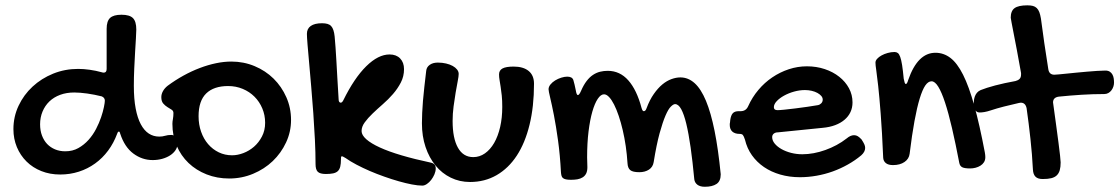

<svg xmlns="http://www.w3.org/2000/svg" viewBox="-20 -631 4238 727"><path d="M367.2 -356.9Q369.1 -356 373 -356Q383.8 -356 383.8 -370.1V-522Q383.8 -550.8 396.7 -563Q409.7 -575.2 439.9 -575.2Q470.7 -575.2 483.4 -562.5Q496.1 -549.8 496.1 -519Q496.1 -507.3 494.6 -484.6Q493.2 -461.9 491.5 -433.1Q489.7 -404.3 488.3 -371.3Q486.8 -338.4 486.8 -306.2Q486.8 -256.3 493.7 -220.2Q500.5 -184.1 513.2 -160.4Q525.9 -136.7 543.5 -125.2Q561 -113.8 583 -113.8Q595.2 -113.8 605.2 -116.9Q615.2 -120.1 628.9 -120.1Q638.7 -120.1 645.3 -110.1Q651.9 -100.1 651.9 -85.9Q651.9 -73.2 644.3 -62Q636.7 -50.8 623.8 -42.5Q610.8 -34.2 593.8 -29.5Q576.7 -24.9 558.1 -24.9Q518.1 -24.9 484.9 -49.6Q451.7 -74.2 435.1 -125Q433.6 -132.8 430.2 -132.8Q426.3 -132.8 423.8 -125Q410.6 -89.4 389.4 -60.8Q368.2 -32.2 340.1 -12Q312 8.3 278.6 19Q245.1 29.8 208 29.8Q168.9 29.8 136.5 16.8Q104 3.9 80.6 -19.3Q57.1 -42.5 43.9 -74Q30.8 -105.5 30.8 -142.1Q30.8 -189 50.3 -230.5Q69.8 -272 103.3 -303Q136.7 -334 181.2 -352.1Q225.6 -370.1 275.9 -370.1Q296.4 -370.1 319.3 -366.9Q342.3 -363.8 367.2 -356.9ZM227.1 -58.1Q254.9 -58.1 276.6 -70.3Q298.3 -82.5 315.2 -101.3Q332 -120.1 343.8 -142.8Q355.5 -165.5 362.8 -187Q370.1 -208.5 373.5 -225.6Q377 -242.7 377 -250Q377 -255.4 374 -259.5Q371.1 -263.7 365.2 -266.1Q352.1 -269.5 337.9 -272.2Q323.7 -274.9 310.1 -276.9Q296.4 -278.8 283.9 -279.8Q271.5 -280.8 261.2 -280.8Q231.9 -280.8 208 -272Q184.1 -263.2 167.2 -247.1Q150.4 -231 141.1 -208.7Q131.8 -186.5 131.8 -160.2Q131.8 -136.7 138.9 -117.9Q146 -99.1 158.4 -85.9Q170.9 -72.8 188.5 -65.4Q206.1 -58.1 227.1 -58.1Z M632.8 -162.1Q632.8 -170.4 634.8 -180.7Q636.7 -190.9 636.7 -203.1Q636.7 -211.4 629.6 -215.8Q622.6 -220.2 613.8 -225.6Q605 -231 597.9 -239.3Q590.8 -247.6 590.8 -263.2Q590.8 -274.4 596.9 -285.6Q603 -296.9 614.7 -306.2Q643.6 -327.6 674.6 -344.7Q705.6 -361.8 736.6 -373.5Q767.6 -385.3 797.9 -391.6Q828.1 -397.9 856 -397.9Q902.8 -397.9 944.1 -380.6Q985.4 -363.3 1015.9 -333.3Q1046.4 -303.2 1064.2 -262.9Q1082 -222.7 1082 -176.8Q1082 -131.8 1063.2 -91.6Q1044.4 -51.3 1012.7 -21Q981 9.3 938.2 27.1Q895.5 44.9 848.1 44.9Q801.8 44.9 762.2 29.3Q722.7 13.7 693.8 -13.9Q665 -41.5 648.9 -79.3Q632.8 -117.2 632.8 -162.1ZM858.9 -43Q879.4 -43 901.4 -51.3Q923.3 -59.6 941.7 -75.4Q960 -91.3 971.9 -114.3Q983.9 -137.2 983.9 -166Q983.9 -195.3 973.1 -220.7Q962.4 -246.1 943.6 -264.9Q924.8 -283.7 899.2 -294.4Q873.5 -305.2 843.8 -305.2Q789.6 -305.2 760.7 -277.1Q731.9 -249 731.9 -190.9Q731.9 -159.2 741.5 -132.1Q751 -105 768.1 -85.2Q785.2 -65.4 808.3 -54.2Q831.5 -43 858.9 -43Z M1174.8 -9.8Q1174.8 -52.2 1172.4 -102.1Q1169.9 -151.9 1166.3 -202.9Q1162.6 -253.9 1158.4 -302.7Q1154.3 -351.6 1150.6 -392.1Q1147 -432.6 1144.5 -461.9Q1142.1 -491.2 1142.1 -502.9Q1142.1 -522.5 1156.7 -532.7Q1171.4 -543 1199.2 -543Q1211.4 -543 1220 -540.5Q1228.5 -538.1 1233.9 -532.2Q1239.3 -526.4 1242.4 -516.8Q1245.6 -507.3 1247.1 -493.2Q1249 -473.6 1250.5 -451.4Q1252 -429.2 1253.7 -400.9Q1255.4 -372.6 1257.3 -336.9Q1259.3 -301.3 1262.2 -254.9Q1262.2 -248 1264.6 -245.1Q1267.1 -242.2 1270 -242.2Q1275.4 -242.2 1279.8 -251Q1321.3 -335.4 1366.7 -380.1Q1412.1 -424.8 1455.1 -424.8Q1480.5 -424.8 1495.1 -409.7Q1509.8 -394.5 1509.8 -369.1Q1509.8 -341.8 1497.8 -318.6Q1485.8 -295.4 1468 -274.9Q1450.2 -254.4 1429.4 -236.3Q1408.7 -218.3 1390.9 -201.2Q1373 -184.1 1361.1 -167.7Q1349.1 -151.4 1349.1 -134.8Q1349.1 -119.6 1366.9 -103.8Q1384.8 -87.9 1418.5 -72.5Q1452.1 -57.1 1501 -42.7Q1549.8 -28.3 1611.8 -15.1Q1621.6 -12.7 1625.7 -7.3Q1629.9 -2 1629.9 6.8Q1629.9 17.6 1625 29.1Q1620.1 40.5 1612.8 50Q1605.5 59.6 1596.4 65.7Q1587.4 71.8 1579.1 71.8Q1562.5 71.8 1539.6 67.4Q1516.6 63 1490 55.4Q1463.4 47.9 1435.1 37.8Q1406.7 27.8 1380.1 16.4Q1353.5 4.9 1329.8 -7.6Q1306.2 -20 1289.1 -32.2Q1283.7 -35.2 1280.5 -37.1Q1277.3 -39.1 1274.9 -39.1Q1272 -39.1 1271.5 -36.9Q1271 -34.7 1271 -27.8Q1271 -10.7 1268.3 0Q1265.6 10.7 1259.3 16.8Q1252.9 22.9 1241.7 25.4Q1230.5 27.8 1213.9 27.8Q1191.9 27.8 1183.3 19.5Q1174.8 11.2 1174.8 -9.8Z M1693.8 -172.9Q1693.8 -107.4 1713.9 -71.8Q1733.9 -36.1 1772 -36.1Q1795.9 -36.1 1816.2 -50.3Q1836.4 -64.5 1851.1 -89.8Q1865.7 -115.2 1873.8 -150.1Q1881.8 -185.1 1881.8 -226.1Q1881.8 -251 1879.9 -269.3Q1877.9 -287.6 1875.7 -302Q1873.5 -316.4 1871.6 -327.6Q1869.6 -338.9 1869.6 -349.1Q1869.6 -364.7 1882.8 -371.8Q1896 -378.9 1924.8 -378.9Q1961.4 -378.9 1981.7 -362.3Q2002 -345.7 2002 -314Q2002 -227.5 1985.1 -158.7Q1968.3 -89.8 1936.8 -41.7Q1905.3 6.3 1860.4 32.2Q1815.4 58.1 1759.8 58.1Q1720.2 58.1 1686.8 41.7Q1653.3 25.4 1629.2 -4.2Q1605 -33.7 1591.3 -74.5Q1577.6 -115.2 1577.6 -164.1Q1577.6 -182.6 1578.6 -203.6Q1579.6 -224.6 1581.5 -248.8Q1583.5 -272.9 1586.7 -301.3Q1589.8 -329.6 1593.8 -362.8Q1595.2 -377 1607.2 -385.5Q1619.1 -394 1637.7 -394Q1654.3 -394 1668.9 -390.6Q1683.6 -387.2 1694.1 -381.3Q1704.6 -375.5 1710.7 -367.7Q1716.8 -359.9 1716.8 -351.1Q1716.8 -342.3 1713.1 -323.5Q1709.5 -304.7 1705.3 -280.5Q1701.2 -256.3 1697.5 -228.3Q1693.8 -200.2 1693.8 -172.9Z M2104 21Q2100.6 -43.9 2093 -98.9Q2085.4 -153.8 2077.4 -194.8Q2069.3 -235.8 2063.2 -261.2Q2057.1 -286.6 2057.1 -293Q2057.1 -302.2 2064.2 -311Q2071.3 -319.8 2082 -326.4Q2092.8 -333 2105.2 -336.9Q2117.7 -340.8 2127.9 -340.8Q2136.2 -340.8 2142.3 -337.9Q2148.4 -335 2150.9 -328.1Q2153.3 -319.8 2155.5 -310.8Q2157.7 -301.8 2160.2 -289.1Q2163.1 -271 2168 -271Q2173.3 -271 2180.2 -287.1Q2189.9 -309.6 2201.2 -324.2Q2212.4 -338.9 2225.3 -347.4Q2238.3 -356 2252.2 -359.4Q2266.1 -362.8 2281.2 -362.8Q2327.1 -362.8 2359.1 -326.7Q2391.1 -290.5 2409.2 -222.2Q2411.6 -214.4 2413.6 -212.2Q2415.5 -210 2418 -210Q2420.4 -210 2423.1 -212.2Q2425.8 -214.4 2428.2 -221.2Q2439.9 -252.9 2455.6 -275.1Q2471.2 -297.4 2488 -311.3Q2504.9 -325.2 2522.5 -331.5Q2540 -337.9 2556.2 -337.9Q2585.9 -337.9 2610.1 -316.2Q2634.3 -294.4 2653.1 -249.3Q2671.9 -204.1 2685.8 -135Q2699.7 -65.9 2709 28.8Q2709 55.2 2692.9 65.7Q2676.8 76.2 2648.9 76.2Q2630.9 76.2 2620.6 68.4Q2610.4 60.5 2608.9 47.9Q2602.5 -20 2595 -73Q2587.4 -126 2578.6 -162.4Q2569.8 -198.7 2559.3 -217.8Q2548.8 -236.8 2536.1 -236.8Q2529.8 -236.8 2520.3 -227.5Q2510.7 -218.3 2500 -193.6Q2489.3 -168.9 2477.5 -126.2Q2465.8 -83.5 2455.1 -17.1Q2452.1 1.5 2437.3 11.2Q2422.4 21 2400.9 21Q2376 21 2366.5 13.2Q2356.9 5.4 2356 -13.2Q2354 -45.4 2349.4 -77.4Q2344.7 -109.4 2337.9 -138.4Q2331.1 -167.5 2322.8 -192.1Q2314.5 -216.8 2305.2 -235.1Q2295.9 -253.4 2286.1 -263.7Q2276.4 -273.9 2267.1 -273.9Q2254.9 -273.9 2243.4 -256.8Q2231.9 -239.7 2222.9 -208.5Q2213.9 -177.2 2208.5 -133.3Q2203.1 -89.4 2203.1 -35.2Q2203.1 -25.9 2203.6 -16.8Q2204.1 -7.8 2204.1 2Q2204.1 16.6 2199.5 25.9Q2194.8 35.2 2186.3 40.5Q2177.7 45.9 2166.5 47.9Q2155.3 49.8 2142.1 49.8Q2129.9 49.8 2122.6 48.1Q2115.2 46.4 2111.3 43Q2107.4 39.6 2106 33.9Q2104.5 28.3 2104 21Z M3186 -106.9Q3200.2 -119.1 3213.9 -119.1Q3221.7 -119.1 3228 -115.2Q3234.4 -111.3 3242.2 -103Q3249.5 -91.8 3252.7 -84.7Q3255.9 -77.6 3255.9 -70.8Q3255.9 -56.2 3241.2 -43Q3217.8 -23.4 3190.4 -8.1Q3163.1 7.3 3133.3 18.1Q3103.5 28.8 3071.8 34.4Q3040 40 3008.8 40Q2969.2 40 2934.6 30Q2899.9 20 2872.8 1.5Q2845.7 -17.1 2827.1 -43.2Q2808.6 -69.3 2800.8 -102.1Q2796.4 -115.7 2792.7 -119.9Q2789.1 -124 2780.8 -124Q2762.7 -124 2752.9 -132.8Q2743.2 -141.6 2743.2 -158.2Q2743.2 -165 2744.1 -167L2745.1 -176.8Q2747.6 -194.3 2754.6 -202.1Q2761.7 -210 2776.9 -210H2784.2Q2804.7 -210 2813 -229Q2828.1 -262.7 2851.6 -290.5Q2875 -318.4 2904.3 -338.1Q2933.6 -357.9 2967 -368.9Q3000.5 -379.9 3035.2 -379.9Q3071.3 -379.9 3102.8 -369.4Q3134.3 -358.9 3157.7 -340.3Q3181.2 -321.8 3194.6 -296.9Q3208 -272 3208 -243.2Q3208 -223.1 3200.2 -206.5Q3192.4 -189.9 3177.7 -177.5Q3163.1 -165 3142.3 -157.2Q3121.6 -149.4 3095.2 -147L2925.8 -129.9Q2916 -129.9 2909.9 -125Q2903.8 -120.1 2903.8 -111.8Q2903.8 -99.1 2913.3 -87.4Q2922.9 -75.7 2938.7 -66.7Q2954.6 -57.6 2975.3 -52.2Q2996.1 -46.9 3018.1 -46.9Q3039.1 -46.9 3061.3 -51Q3083.5 -55.2 3105.2 -63Q3127 -70.8 3147.5 -81.8Q3168 -92.8 3186 -106.9ZM3077.1 -232.9Q3084.5 -234.4 3089.8 -240Q3095.2 -245.6 3095.2 -253.9Q3095.2 -261.2 3089.8 -267.6Q3084.5 -273.9 3075.2 -279.1Q3065.9 -284.2 3053.7 -287.1Q3041.5 -290 3027.8 -290Q3007.8 -290 2986.8 -284.2Q2965.8 -278.3 2948.7 -268.8Q2931.6 -259.3 2920.9 -247.8Q2910.2 -236.3 2910.2 -225.1Q2910.2 -213.9 2923.8 -213.9Q2932.1 -213.9 2950.7 -215.8Q2969.2 -217.8 2991.7 -220.5Q3014.2 -223.1 3037.1 -226.6Q3060.1 -230 3077.1 -232.9Z M3294.9 -394Q3294.9 -401.4 3301.3 -408.4Q3307.6 -415.5 3317.9 -421.1Q3328.1 -426.8 3341.1 -430.4Q3354 -434.1 3367.2 -434.1Q3374.5 -434.1 3379.6 -430.2Q3384.8 -426.3 3388.7 -415.3Q3392.6 -404.3 3395.8 -384.5Q3398.9 -364.7 3401.9 -333Q3403.8 -323.2 3405.5 -318.1Q3407.2 -313 3410.2 -313Q3414.6 -313 3418.9 -328.1Q3454.6 -431.2 3522 -431.2Q3553.2 -431.2 3578.9 -411.6Q3604.5 -392.1 3626.7 -347.9Q3648.9 -303.7 3668.9 -231.7Q3689 -159.7 3709 -54.2Q3710 -48.8 3710.4 -44.4Q3710.9 -40 3710.9 -36.1Q3710.9 -24.9 3705.8 -16.8Q3700.7 -8.8 3692.4 -3.7Q3684.1 1.5 3673.8 4.2Q3663.6 6.8 3653.3 6.8Q3632.8 6.8 3623.8 2.4Q3614.7 -2 3612.3 -14.2Q3598.1 -88.4 3584.7 -146Q3571.3 -203.6 3558.3 -242.9Q3545.4 -282.2 3532.7 -302.7Q3520 -323.2 3507.3 -323.2Q3494.6 -323.2 3483.6 -307.4Q3472.7 -291.5 3462.4 -257.8Q3452.1 -224.1 3442.6 -172.4Q3433.1 -120.6 3424.3 -48.8Q3421.9 -29.3 3404.8 -17.6Q3387.7 -5.9 3361.3 -5.9Q3343.8 -5.9 3334.5 -13.2Q3325.2 -20.5 3324.2 -33.2Q3319.8 -134.8 3314.7 -200.4Q3309.6 -266.1 3305.2 -305.9Q3300.8 -345.7 3297.9 -365.2Q3294.9 -384.8 3294.9 -394Z M3807.1 -564Q3807.1 -589.8 3821.8 -600.3Q3836.4 -610.8 3870.1 -610.8Q3882.3 -610.8 3890.9 -608.6Q3899.4 -606.4 3905.5 -600.6Q3911.6 -594.7 3915.3 -585.2Q3918.9 -575.7 3921.4 -561Q3927.2 -515.6 3934.3 -467.3Q3941.4 -418.9 3949.2 -370.1Q3952.1 -348.1 3972.2 -348.1Q3977.5 -348.1 3990 -349.4Q4002.4 -350.6 4019.5 -352.3Q4036.6 -354 4056.4 -356Q4076.2 -357.9 4095.9 -359.6Q4115.7 -361.3 4133.5 -362.5Q4151.4 -363.8 4165 -363.8Q4175.8 -363.8 4182.1 -359.6Q4188.5 -355.5 4192.1 -348.9Q4195.8 -342.3 4197 -334.2Q4198.2 -326.2 4198.2 -317.9Q4198.2 -310.5 4195.6 -302.7Q4192.9 -294.9 4188.2 -288.8Q4183.6 -282.7 4176.8 -278.8Q4169.9 -274.9 4161.1 -274.9Q4118.7 -274.9 4075.4 -272.2Q4032.2 -269.5 3989.3 -265.1Q3967.3 -262.2 3967.3 -243.2Q3967.3 -241.7 3967.8 -239.5Q3968.3 -237.3 3968.3 -235.8Q3974.1 -193.4 3979.2 -156.2Q3984.4 -119.1 3988 -90.1Q3991.7 -61 3993.9 -41.7Q3996.1 -22.5 3996.1 -16.1Q3996.1 1.5 3992.7 13.4Q3989.3 25.4 3981.4 33Q3973.6 40.5 3960.7 43.7Q3947.8 46.9 3928.2 46.9Q3909.7 46.9 3900.9 38.1Q3892.1 29.3 3891.1 11.2Q3888.2 -46.4 3881.8 -104.7Q3875.5 -163.1 3867.2 -221.2Q3862.8 -242.2 3845.2 -242.2Q3843.8 -242.2 3841.8 -241.7Q3839.8 -241.2 3838.4 -241.2Q3808.1 -234.4 3781.2 -227.5Q3754.4 -220.7 3731 -212.9Q3717.8 -208.5 3707.5 -206.8Q3697.3 -205.1 3689 -205.1Q3677.7 -205.1 3672.4 -215.1Q3667 -225.1 3667 -240.2Q3667 -245.6 3668 -252.7Q3668.9 -259.8 3671.6 -266.8Q3674.3 -273.9 3679.4 -280Q3684.6 -286.1 3693.4 -290Q3713.9 -298.3 3748 -307.4Q3782.2 -316.4 3825.2 -324.2Q3835 -326.7 3840.6 -332.3Q3846.2 -337.9 3846.2 -349.1Q3846.2 -351.6 3846.2 -354.2Q3846.2 -356.9 3845.2 -359.9Q3837.4 -404.8 3830.3 -441.7Q3823.2 -478.5 3818.1 -504.9Q3813 -531.2 3810.1 -546.4Q3807.1 -561.5 3807.1 -564Z"/></svg>

Font: Gochi Hand
Style: Regular
Weight: 400
Designer: Juan Pablo del Peral
Foundry: Juan Pablo del Peral
Version: Version 1.001